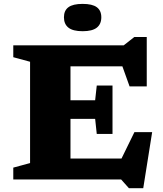

<svg xmlns="http://www.w3.org/2000/svg" viewBox="-20 -946 861 1012"><path d="M50 0V-62.5L138.5 -86.5V-620.5L50 -644.5V-707H632L688 -751H753.5V-490.5H663L625 -596.5H351.5V-417.5H481.5L490 -495H573V-240H490L481.5 -319.5H351.5V-110.5H620.5L688.5 -249.5H782L735 46H659.5L618.5 0ZM415.5 -781.5Q364.5 -781.5 340.8 -800.2Q317 -819 317 -855Q317 -890.5 340.8 -908Q364.5 -925.5 415.5 -925.5Q466.5 -925.5 490.2 -908Q514 -890.5 514 -855Q514 -819 490.2 -800.2Q466.5 -781.5 415.5 -781.5Z"/></svg>

Font: Newsreader Caption
Style: Bold
Weight: 700
Designer: Hugues Gentile
Foundry: Production Type
Version: Version 1.001